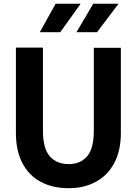

<svg xmlns="http://www.w3.org/2000/svg" viewBox="-20 -978 718 1008"><path d="M340.5 10Q256.5 10 194.2 -23.2Q132 -56.5 97.8 -121.2Q63.5 -186 63.5 -280.5V-728H205.5V-291Q205.5 -198 241.5 -157.2Q277.5 -116.5 341 -116.5Q401.5 -116.5 437 -157Q472.5 -197.5 472.5 -291V-727H614.5V-280.5Q614.5 -187 580 -122.2Q545.5 -57.5 483.8 -23.8Q422 10 340.5 10ZM381.5 -809 469.5 -958.5H602.5L489.5 -809ZM189 -809 272 -958.5H403.5L296.5 -809Z"/></svg>

Font: Spline Sans SemiBold
Style: Regular
Weight: 600
Designer: Eben Sorkin, Mirko Velimirovic
Foundry: Sorkin Type
Version: Version 1.000; ttfautohint (v1.8.3)